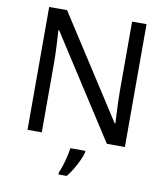

<svg xmlns="http://www.w3.org/2000/svg" viewBox="-99 -796 957 1099"><g transform="rotate(10 380.0 -246.5)"><path d="M663 0H558L176 -593H172Q174 -558 177 -506Q180 -454 180 -399V0H97V-714H201L582 -123H586Q585 -139 583.5 -171Q582 -203 580.5 -241Q579 -279 579 -311V-714H663ZM444 61V70Q440 88 427.5 115.5Q415 143 398.5 171Q382 199 364 221H316V209Q324 192 332.5 165.5Q341 139 347.5 110.5Q354 82 357 61Z"/></g></svg>

Font: Noto IKEA Arabic
Style: Regular
Weight: 400
Designer: Monotype Design Team
Foundry: Monotype Imaging Inc.
Version: Version 1.200